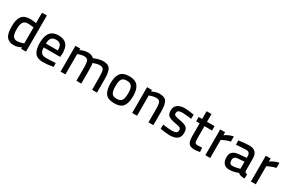

<svg xmlns="http://www.w3.org/2000/svg" viewBox="136 -1953 4823 3218"><g transform="rotate(30 2547.5 -344.5)"><path d="M465 -700V0H371V-29Q297 10 230 10Q137 10 91 -48Q45 -106 45 -250Q45 -385 94.5 -447.5Q144 -510 253 -510Q271 -510 297.5 -507.5Q324 -505 348 -502L371 -498V-700ZM243 -77Q269 -77 301 -84.5Q333 -92 352 -99L371 -106V-415Q370 -415 348.5 -418Q327 -421 302.5 -423Q278 -425 259 -425Q195 -425 168 -383Q141 -341 141 -249Q141 -151 167 -114.5Q193 -78 243 -77Z M808 -76Q842 -76 888 -78Q934 -80 963 -82L992 -85L994 -10Q880 11 795 11Q685 10 638 -51.5Q591 -113 591 -246Q591 -510 804 -510Q909 -510 960 -454Q1011 -398 1011 -279L1005 -210H687Q687 -141 715 -108.5Q743 -76 808 -76ZM686 -284H917Q917 -361 891 -393.5Q865 -426 804 -426Q745 -426 716 -392.5Q687 -359 686 -284Z M1228 0H1134V-499H1227V-469Q1278 -498 1334 -505Q1363 -510 1387 -508Q1454 -505 1489 -466Q1602 -510 1667 -510Q1767 -510 1802.5 -455Q1838 -400 1838 -261V0H1744V-227Q1744 -344 1728 -383Q1712 -422 1650 -422Q1624 -422 1593 -414.5Q1562 -407 1544.5 -400Q1527 -393 1525 -391Q1535 -366 1535 -259V0H1441V-257Q1441 -353 1423.5 -387.5Q1406 -422 1347 -422Q1323 -422 1293 -414.5Q1263 -407 1245 -400L1228 -392Z M2176 -510Q2291 -510 2342.5 -446Q2394 -382 2394 -254Q2394 -120 2346 -54.5Q2298 11 2176 11Q2053 11 2004.5 -53.5Q1956 -118 1956 -254Q1956 -384 2006.5 -447Q2057 -510 2176 -510ZM2176 -75Q2249 -75 2273.5 -116.5Q2298 -158 2298 -254Q2298 -344 2270 -384.5Q2242 -425 2176 -425Q2105 -425 2078.5 -386.5Q2052 -348 2052 -254Q2052 -156 2077 -115.5Q2102 -75 2176 -75Z M2614 0H2520V-499H2614V-470Q2696 -510 2758 -510Q2859 -510 2894.5 -453.5Q2930 -397 2930 -261V0H2835V-260Q2835 -351 2817 -386.5Q2799 -422 2742 -422Q2717 -422 2685 -414.5Q2653 -407 2633 -400L2614 -392Z M3427 -489 3425 -409Q3310 -425 3248 -425Q3200 -425 3176 -410.5Q3152 -396 3152 -361Q3152 -333 3174.5 -320.5Q3197 -308 3266 -297Q3367 -281 3405 -250.5Q3443 -220 3443 -148Q3443 -64 3392.5 -26.5Q3342 11 3246 11Q3216 11 3171 6Q3126 1 3095 -4L3065 -10L3069 -91Q3187 -75 3238 -75Q3297 -75 3322.5 -90.5Q3348 -106 3348 -145Q3348 -176 3327 -188Q3306 -200 3238 -211Q3137 -228 3097 -257Q3057 -286 3057 -359Q3057 -437 3109.5 -473.5Q3162 -510 3242 -510Q3275 -510 3321 -505Q3367 -500 3397 -494Z M3827 -414H3680V-196Q3680 -124 3690.5 -101Q3701 -78 3742 -78L3827 -83L3832 -1Q3765 11 3730 11Q3648 11 3617 -28Q3586 -67 3586 -174V-414H3519V-499H3586V-649H3680V-499H3827Z M3936 0V-499H4030V-440Q4101 -493 4193 -511V-411Q4152 -403 4111.5 -387.5Q4071 -372 4051 -361L4030 -350V0Z M4654 -345V-119Q4655 -95 4667 -84.5Q4679 -74 4703 -71L4700 10Q4649 10 4622 2Q4595 -6 4573 -26Q4486 11 4399 11Q4332 11 4295.5 -30Q4259 -71 4259 -146Q4259 -220 4298 -254.5Q4337 -289 4419 -296L4559 -308V-344Q4559 -420 4485 -420Q4452 -420 4404 -417Q4356 -414 4325 -411L4293 -408L4289 -490Q4414 -510 4490 -510Q4572 -510 4613 -471Q4654 -432 4654 -345ZM4559 -234 4430 -224Q4355 -218 4355 -148Q4355 -71 4416 -71Q4444 -71 4480 -77.5Q4516 -84 4537 -90L4559 -96Z M4818 0V-499H4912V-440Q4983 -493 5075 -511V-411Q5034 -403 4993.5 -387.5Q4953 -372 4933 -361L4912 -350V0Z"/></g></svg>

Font: TitilliumText22L Lt
Style: Medium
Weight: 500
Designer: Campivisivi
Foundry: Campivisivi
Version: 1.000